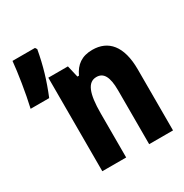

<svg xmlns="http://www.w3.org/2000/svg" viewBox="-272 -845 937 976"><g transform="rotate(-30 196.5 -357.0)"><path d="M-107 -457H2C36 -540 58 -614 74 -703L67 -714H-65C-71 -649 -88 -539 -107 -457ZM50 0H190V-258C190 -376 212 -430 263 -430C304 -430 325 -397 325 -316V0H465V-358C465 -496 407 -560 314 -560C252 -560 214 -532 190 -480H181L165 -549H50Z"/></g></svg>

Font: Noto Sans Mono ExtraCondensed ExtraBold
Style: Regular
Weight: 800
Width: 2
Designer: Monotype Design Team
Foundry: Monotype Imaging Inc.
Version: Version 2.014